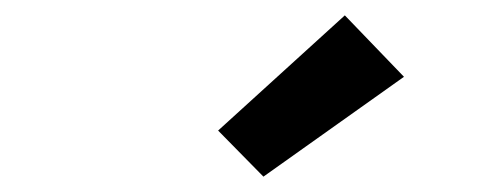

<svg xmlns="http://www.w3.org/2000/svg" viewBox="-20 -810 640 250"><path d="M323 -580 264 -640 429 -790 506 -710Z"/></svg>

Font: Iosevka Curly XBdEx
Style: Italic
Weight: 800
Width: 7
Italic angle: -9°
Monospace: yes
Designer: Belleve Invis
Foundry: Belleve Invis
Version: Version 11.1.0; ttfautohint (v1.8.3)